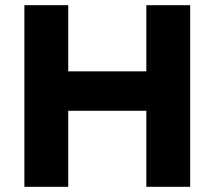

<svg xmlns="http://www.w3.org/2000/svg" viewBox="-20 -720 826 740"><path d="M121 -293H650V-445H121ZM544 -700V0H713V-700ZM74 -700V0H243V-700Z"/></svg>

Font: Glinicke Jost Bold
Style: Bold
Weight: 700
Version: Version 3.710